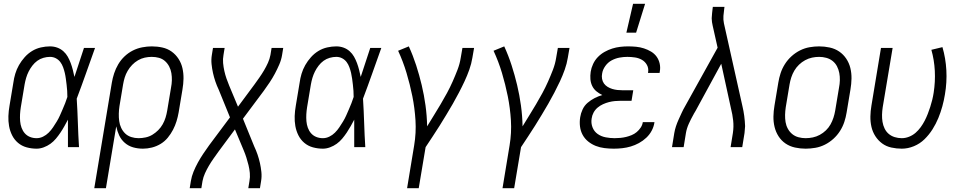

<svg xmlns="http://www.w3.org/2000/svg" viewBox="-20 -771 5040 1006"><path d="M172 8Q145 8 119.5 1Q94 -6 74.5 -22.5Q55 -39 43.5 -62Q32 -85 27.5 -110.5Q23 -136 24 -163Q25 -190 30 -218L50 -338Q53 -361 60 -384.5Q67 -408 79.5 -430Q92 -452 109.5 -471.5Q127 -491 148.5 -504Q170 -517 194.5 -522.5Q219 -528 242 -528Q262 -528 280 -521.5Q298 -515 312 -502.5Q326 -490 335 -474Q344 -458 350.5 -440.5Q357 -423 361.5 -405Q366 -387 370 -368Q382 -406 395 -444Q408 -482 420 -520H478Q454 -453 430.5 -386.5Q407 -320 382 -254Q386 -191 388 -127Q390 -63 394 0H336Q336 -36 336 -72Q336 -108 336 -144Q327 -127 317.5 -110Q308 -93 297 -76.5Q286 -60 273 -44.5Q260 -29 244 -17.5Q228 -6 209 1Q190 8 172 8ZM172 -47Q189 -47 205.5 -55Q222 -63 235 -76Q248 -89 258 -104Q268 -119 277.5 -134.5Q287 -150 294 -166Q301 -182 308 -198Q315 -214 321.5 -230.5Q328 -247 333 -263Q333 -279 332 -295Q331 -311 329 -327Q327 -343 325 -358.5Q323 -374 319.5 -389Q316 -404 310.5 -419Q305 -434 296 -446Q287 -458 273 -465.5Q259 -473 242 -473Q225 -473 207.5 -468Q190 -463 175.5 -452.5Q161 -442 149.5 -427Q138 -412 130 -396Q122 -380 117 -363Q112 -346 109 -329L89 -209Q86 -190 85 -172Q84 -154 85.5 -136Q87 -118 93 -101.5Q99 -85 110 -72.5Q121 -60 137 -53.5Q153 -47 172 -47Z M474 215 566 -338Q570 -362 578 -386.5Q586 -411 599.5 -434Q613 -457 632.5 -475.5Q652 -494 675.5 -506Q699 -518 725 -523Q751 -528 775 -528Q804 -528 831 -522Q858 -516 879.5 -500.5Q901 -485 915.5 -462.5Q930 -440 936 -413.5Q942 -387 941.5 -359Q941 -331 936 -302L916 -182Q912 -159 905 -136Q898 -113 886.5 -91Q875 -69 859 -49.5Q843 -30 821.5 -17Q800 -4 776 2Q752 8 729 8Q702 8 677.5 1Q653 -6 634 -22.5Q615 -39 604.5 -61.5Q594 -84 589 -109L535 215ZM706 -47Q724 -47 743 -51Q762 -55 778.5 -65Q795 -75 809 -89Q823 -103 832.5 -120Q842 -137 847.5 -155Q853 -173 856 -191L876 -311Q880 -331 880.5 -350Q881 -369 878 -387.5Q875 -406 866.5 -422.5Q858 -439 844.5 -451Q831 -463 813 -468Q795 -473 775 -473Q757 -473 738.5 -469Q720 -465 703 -455Q686 -445 672.5 -431Q659 -417 649 -400Q639 -383 633.5 -365Q628 -347 625 -329L606 -215Q603 -195 602.5 -175.5Q602 -156 604.5 -137Q607 -118 615 -101Q623 -84 636 -71.5Q649 -59 667.5 -53Q686 -47 706 -47Z M974 215 980 178Q984 153 994 128.5Q1004 104 1017 80.5Q1030 57 1045 34.5Q1060 12 1076 -10L1185 -156L1126 -301Q1116 -322 1108.5 -344Q1101 -366 1096 -388.5Q1091 -411 1088.5 -435Q1086 -459 1090 -483L1096 -520H1157L1151 -483Q1147 -462 1149 -440.5Q1151 -419 1155.5 -399Q1160 -379 1166.5 -360Q1173 -341 1181 -322L1227 -212L1313 -328Q1326 -346 1339 -364.5Q1352 -383 1363.5 -402.5Q1375 -422 1384 -442Q1393 -462 1397 -483L1403 -520H1464L1458 -483Q1454 -458 1443.5 -433.5Q1433 -409 1420.5 -385.5Q1408 -362 1393 -339.5Q1378 -317 1362 -295L1253 -149L1312 -4Q1322 17 1329.5 39Q1337 61 1342 83.5Q1347 106 1349.5 130Q1352 154 1348 178L1342 215H1281L1287 178Q1291 157 1289 135.5Q1287 114 1282 94Q1277 74 1271 55Q1265 36 1257 17L1211 -93L1125 23Q1112 41 1099 59.5Q1086 78 1074.5 97.5Q1063 117 1054 137Q1045 157 1041 178L1035 215Z M1672 8Q1645 8 1619.5 1Q1594 -6 1574.5 -22.5Q1555 -39 1543.5 -62Q1532 -85 1527.5 -110.5Q1523 -136 1524 -163Q1525 -190 1530 -218L1550 -338Q1553 -361 1560 -384.5Q1567 -408 1579.5 -430Q1592 -452 1609.5 -471.5Q1627 -491 1648.5 -504Q1670 -517 1694.5 -522.5Q1719 -528 1742 -528Q1762 -528 1780 -521.5Q1798 -515 1812 -502.5Q1826 -490 1835 -474Q1844 -458 1850.5 -440.5Q1857 -423 1861.5 -405Q1866 -387 1870 -368Q1882 -406 1895 -444Q1908 -482 1920 -520H1978Q1954 -453 1930.5 -386.5Q1907 -320 1882 -254Q1886 -191 1888 -127Q1890 -63 1894 0H1836Q1836 -36 1836 -72Q1836 -108 1836 -144Q1827 -127 1817.5 -110Q1808 -93 1797 -76.5Q1786 -60 1773 -44.5Q1760 -29 1744 -17.5Q1728 -6 1709 1Q1690 8 1672 8ZM1672 -47Q1689 -47 1705.5 -55Q1722 -63 1735 -76Q1748 -89 1758 -104Q1768 -119 1777.5 -134.5Q1787 -150 1794 -166Q1801 -182 1808 -198Q1815 -214 1821.5 -230.5Q1828 -247 1833 -263Q1833 -279 1832 -295Q1831 -311 1829 -327Q1827 -343 1825 -358.5Q1823 -374 1819.5 -389Q1816 -404 1810.5 -419Q1805 -434 1796 -446Q1787 -458 1773 -465.5Q1759 -473 1742 -473Q1725 -473 1707.5 -468Q1690 -463 1675.5 -452.5Q1661 -442 1649.5 -427Q1638 -412 1630 -396Q1622 -380 1617 -363Q1612 -346 1609 -329L1589 -209Q1586 -190 1585 -172Q1584 -154 1585.5 -136Q1587 -118 1593 -101.5Q1599 -85 1610 -72.5Q1621 -60 1637 -53.5Q1653 -47 1672 -47Z M2113 215 2150 -9Q2161 -75 2157 -140Q2153 -205 2140.5 -267Q2128 -329 2110 -389Q2092 -449 2066 -505L2122 -528Q2144 -480 2160.5 -429Q2177 -378 2189.5 -325.5Q2202 -273 2209.5 -218.5Q2217 -164 2218 -109Q2235 -137 2253 -166Q2271 -195 2288.5 -224.5Q2306 -254 2322 -283.5Q2338 -313 2351.5 -343.5Q2365 -374 2377 -405Q2389 -436 2394 -468L2403 -520H2464L2455 -468Q2450 -437 2439 -406Q2428 -375 2414 -345Q2400 -315 2384.5 -285.5Q2369 -256 2352.5 -227Q2336 -198 2318.5 -169.5Q2301 -141 2283.5 -112.5Q2266 -84 2247 -56Q2228 -28 2210 0L2174 215Z M2613 215 2650 -9Q2661 -75 2657 -140Q2653 -205 2640.5 -267Q2628 -329 2610 -389Q2592 -449 2566 -505L2622 -528Q2644 -480 2660.5 -429Q2677 -378 2689.5 -325.5Q2702 -273 2709.5 -218.5Q2717 -164 2718 -109Q2735 -137 2753 -166Q2771 -195 2788.5 -224.5Q2806 -254 2822 -283.5Q2838 -313 2851.5 -343.5Q2865 -374 2877 -405Q2889 -436 2894 -468L2903 -520H2964L2955 -468Q2950 -437 2939 -406Q2928 -375 2914 -345Q2900 -315 2884.5 -285.5Q2869 -256 2852.5 -227Q2836 -198 2818.5 -169.5Q2801 -141 2783.5 -112.5Q2766 -84 2747 -56Q2728 -28 2710 0L2674 215Z M3196 8Q3172 8 3147.5 5Q3123 2 3101.5 -6.5Q3080 -15 3062 -29.5Q3044 -44 3033 -64Q3022 -84 3019 -108Q3016 -132 3020 -157Q3023 -177 3032.5 -197.5Q3042 -218 3059 -232.5Q3076 -247 3095.5 -257Q3115 -267 3136 -273Q3119 -281 3105 -292.5Q3091 -304 3083 -320.5Q3075 -337 3073.5 -356Q3072 -375 3075 -395Q3078 -415 3087.5 -435.5Q3097 -456 3112.5 -472Q3128 -488 3147.5 -499Q3167 -510 3187.5 -516.5Q3208 -523 3229 -525.5Q3250 -528 3271 -528Q3292 -528 3313 -526Q3334 -524 3354 -517.5Q3374 -511 3391.5 -500.5Q3409 -490 3420.5 -474Q3432 -458 3436.5 -437.5Q3441 -417 3437 -396L3436 -389H3375L3376 -393Q3379 -414 3369.5 -431Q3360 -448 3343.5 -457.5Q3327 -467 3307 -470Q3287 -473 3267 -473Q3246 -473 3225 -469Q3204 -465 3184.5 -454.5Q3165 -444 3151.5 -425Q3138 -406 3135 -386Q3132 -372 3134.5 -358Q3137 -344 3144.5 -333.5Q3152 -323 3163.5 -316Q3175 -309 3188 -305Q3201 -301 3215 -299.5Q3229 -298 3243 -298H3298L3289 -243H3234Q3218 -243 3202 -241.5Q3186 -240 3170.5 -236Q3155 -232 3139.5 -225Q3124 -218 3111 -207Q3098 -196 3090 -181Q3082 -166 3080 -150Q3076 -126 3084.5 -104Q3093 -82 3111.5 -69Q3130 -56 3153.5 -51.5Q3177 -47 3201 -47Q3215 -47 3230.5 -48.5Q3246 -50 3260.5 -53.5Q3275 -57 3289.5 -63Q3304 -69 3316 -79Q3328 -89 3337 -102.5Q3346 -116 3348 -131H3409V-130Q3406 -108 3395 -87Q3384 -66 3366.5 -49.5Q3349 -33 3328 -21.5Q3307 -10 3285 -3.5Q3263 3 3240.5 5.5Q3218 8 3196 8ZM3262 -600 3297 -751H3360L3313 -600Z M3501 0 3513 -74Q3516 -92 3522 -110Q3528 -128 3536 -145.5Q3544 -163 3552 -180.5Q3560 -198 3570 -215L3740 -521L3714 -637Q3712 -646 3710.5 -655.5Q3709 -665 3709 -675Q3710 -688 3711 -701.5Q3712 -715 3714 -728L3715 -735H3776L3775 -728Q3772 -708 3770.5 -688Q3769 -668 3773 -649L3870 -215Q3876 -190 3879.5 -163.5Q3883 -137 3884 -110Q3883 -101 3882.5 -92Q3882 -83 3881 -74L3869 0H3808L3820 -74Q3825 -107 3821.5 -139.5Q3818 -172 3810 -203L3759 -437L3624 -189Q3623 -187 3621.5 -185Q3620 -183 3619 -181V-180Q3617 -178 3616 -176Q3615 -174 3614 -172V-171L3613 -170Q3600 -147 3589 -122.5Q3578 -98 3574 -74L3562 0Z M4201 8Q4173 8 4145.5 2Q4118 -4 4096 -19Q4074 -34 4059.5 -56.5Q4045 -79 4038.5 -105.5Q4032 -132 4032.5 -160.5Q4033 -189 4038 -218L4058 -338Q4062 -363 4070 -387.5Q4078 -412 4092.5 -435Q4107 -458 4127.5 -476.5Q4148 -495 4172 -507Q4196 -519 4221.5 -523.5Q4247 -528 4272 -528Q4300 -528 4327.5 -522Q4355 -516 4377 -501Q4399 -486 4414 -463.5Q4429 -441 4435.5 -414.5Q4442 -388 4441.5 -359.5Q4441 -331 4436 -302L4416 -182Q4412 -157 4404 -132.5Q4396 -108 4381.5 -85Q4367 -62 4346.5 -43.5Q4326 -25 4302 -13Q4278 -1 4252 3.5Q4226 8 4201 8ZM4201 -47Q4220 -47 4239 -51Q4258 -55 4275.5 -64.5Q4293 -74 4307.5 -88Q4322 -102 4331.5 -119Q4341 -136 4347 -154.5Q4353 -173 4356 -191L4376 -311Q4380 -331 4380.5 -350.5Q4381 -370 4377.5 -388.5Q4374 -407 4365.5 -423.5Q4357 -440 4342.5 -451.5Q4328 -463 4309.5 -468Q4291 -473 4272 -473Q4253 -473 4234.5 -469Q4216 -465 4198.5 -455.5Q4181 -446 4166.5 -432Q4152 -418 4142 -401Q4132 -384 4126 -365.5Q4120 -347 4117 -329L4097 -209Q4094 -189 4093.5 -169.5Q4093 -150 4096 -131.5Q4099 -113 4108 -96.5Q4117 -80 4131 -68.5Q4145 -57 4163.5 -52Q4182 -47 4201 -47Z M4705 8Q4677 8 4650 2Q4623 -4 4602 -19.5Q4581 -35 4566.5 -57.5Q4552 -80 4546 -106.5Q4540 -133 4540.5 -161Q4541 -189 4546 -218L4596 -520H4657L4605 -209Q4602 -189 4601.5 -170Q4601 -151 4604 -132.5Q4607 -114 4615 -97.5Q4623 -81 4636.5 -69.5Q4650 -58 4668 -52.5Q4686 -47 4705 -47Q4724 -47 4743 -54.5Q4762 -62 4777 -75Q4792 -88 4804 -104.5Q4816 -121 4825 -138.5Q4834 -156 4841 -174Q4848 -192 4854 -210.5Q4860 -229 4864.5 -247.5Q4869 -266 4872 -285Q4881 -343 4878 -400Q4875 -457 4860 -510L4918 -524Q4935 -466 4938.5 -403Q4942 -340 4931 -276Q4926 -245 4917.5 -214Q4909 -183 4896.5 -152.5Q4884 -122 4866 -93.5Q4848 -65 4824 -41.5Q4800 -18 4768.5 -5Q4737 8 4705 8Z"/></svg>

Font: Iosevka Term Curly Lt Obl
Style: Regular
Weight: 300
Italic angle: -9°
Designer: Belleve Invis
Foundry: Belleve Invis
Version: Version 32.3.0